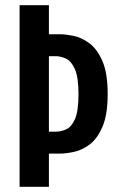

<svg xmlns="http://www.w3.org/2000/svg" viewBox="-20 -720 490 740"><path d="M55.5 0V-700H168.5V-588H211Q232.5 -588 263.5 -581.8Q294.5 -575.5 324.5 -553.2Q354.5 -531 374.8 -484.5Q395 -438 395 -357.5Q395 -279 375.5 -232.8Q356 -186.5 326.5 -164Q297 -141.5 265.8 -134.8Q234.5 -128 211 -128H168.5V0ZM168.5 -212.5H195Q213.5 -212.5 234 -221Q254.5 -229.5 268.5 -260Q282.5 -290.5 282.5 -357.5Q282.5 -422.5 268.5 -453.8Q254.5 -485 234 -494.2Q213.5 -503.5 195 -503.5H168.5Z"/></svg>

Font: Trispace Condensed Medium
Style: Regular
Weight: 500
Width: 3
Designer: Tyler Finck
Foundry: Etcetera Type Company
Version: Version 1.210; ttfautohint (v1.8.3)